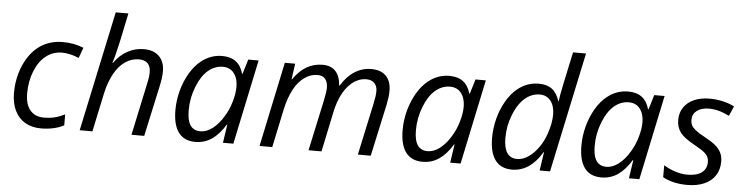

<svg xmlns="http://www.w3.org/2000/svg" viewBox="-47 -980 4677 1210"><g transform="rotate(5 2292.0 -375.0)"><path d="M47.9 -199.2Q47.9 -262.2 64.2 -320.6Q80.6 -378.9 110.8 -425.8Q141.1 -472.7 182.6 -501.5Q245.1 -544.4 327.1 -544.4Q399.9 -544.4 459 -519.5L434.6 -453.1Q378.9 -477.5 327.6 -477.5Q271.5 -477.5 227.1 -443.1Q182.6 -408.7 156.7 -343.8Q130.9 -279.8 130.9 -202.6Q130.9 -125.5 168.5 -89.4Q198.2 -59.6 250.5 -59.6Q285.2 -59.6 315.4 -66.9Q345.7 -74.2 381.3 -91.3V-22Q319.3 9.8 236.3 9.8Q178.2 9.8 135.7 -15.1Q93.3 -40 70.6 -87.2Q47.9 -134.3 47.9 -199.2Z M642.6 -759.8H722.7L684.6 -577.6Q664.1 -485.4 649.4 -440.9H652.8Q687.5 -490.7 736.1 -517.6Q784.7 -544.4 839.8 -544.4Q901.9 -544.4 936.5 -510.3Q971.2 -476.1 971.2 -415Q971.2 -376 959 -320.8L889.2 0H808.6L878.9 -329.6Q888.7 -370.6 888.7 -403.8Q888.7 -439.5 869.9 -458.5Q851.1 -477.5 814 -477.5Q768.1 -477.5 728 -450.2Q688 -422.9 660.2 -373Q628.9 -316.9 612.8 -241.7L561.5 0H481Z M1070.8 -179.7Q1070.8 -242.2 1087.4 -303.5Q1104 -364.7 1134 -415.5Q1164.1 -466.3 1203.6 -497.6Q1263.2 -544.4 1335 -544.4Q1388.2 -544.4 1421.6 -519.8Q1455.1 -495.1 1469.2 -444.3H1472.7L1500.5 -536.1H1565.9L1453.1 0H1387.2L1404.8 -116.7H1401.9Q1363.3 -53.2 1317.1 -21.7Q1271 9.8 1212.4 9.8Q1142.1 9.8 1106.4 -38.1Q1070.8 -85.9 1070.8 -179.7ZM1384.8 -169.4Q1411.1 -211.9 1426.3 -264.2Q1441.4 -316.4 1441.4 -356.9Q1441.4 -391.1 1431.2 -417.5Q1420.9 -443.8 1400.4 -460Q1377.9 -477.1 1346.2 -477.1Q1294.4 -477.1 1252.4 -441.2Q1210.4 -405.3 1183.6 -336.9Q1154.3 -263.7 1154.3 -186Q1154.3 -121.1 1175.3 -90.3Q1196.3 -59.6 1239.3 -59.6Q1277.8 -59.6 1316.2 -88.9Q1354.5 -118.2 1384.8 -169.4Z M1731.9 -536.1H1797.4L1783.2 -436H1786.1Q1858.4 -544.4 1971.2 -544.4Q2023.4 -544.4 2052.5 -513.4Q2081.5 -482.4 2085.4 -422.9H2088.4Q2125 -482.9 2173.3 -513.7Q2221.7 -544.4 2278.8 -544.4Q2338.9 -544.4 2371.6 -511.7Q2404.3 -479 2404.3 -417.5Q2404.3 -396 2402.1 -378.7Q2399.9 -361.3 2393.6 -328.1L2322.3 0H2240.7L2311 -326.7Q2322.3 -378.9 2322.3 -407.7Q2322.3 -440.9 2304 -459.2Q2285.6 -477.5 2253.4 -477.5Q2225.1 -477.5 2199.2 -466.1Q2173.3 -454.6 2150.9 -432.6Q2120.6 -403.8 2098.6 -358.4Q2076.7 -313 2064.5 -255.9L2010.7 0H1928.7L1998.5 -324.2Q2009.8 -382.8 2009.8 -398.4Q2009.8 -477.5 1943.8 -477.5Q1900.9 -477.5 1862.5 -450.4Q1824.2 -423.3 1796.9 -374Q1766.6 -318.4 1750 -240.7L1699.2 0H1618.7Z M2508.3 -179.7Q2508.3 -242.2 2524.9 -303.5Q2541.5 -364.7 2571.5 -415.5Q2601.6 -466.3 2641.1 -497.6Q2700.7 -544.4 2772.5 -544.4Q2825.7 -544.4 2859.1 -519.8Q2892.6 -495.1 2906.7 -444.3H2910.2L2938 -536.1H3003.4L2890.6 0H2824.7L2842.3 -116.7H2839.4Q2800.8 -53.2 2754.6 -21.7Q2708.5 9.8 2649.9 9.8Q2579.6 9.8 2543.9 -38.1Q2508.3 -85.9 2508.3 -179.7ZM2822.3 -169.4Q2848.6 -211.9 2863.8 -264.2Q2878.9 -316.4 2878.9 -356.9Q2878.9 -391.1 2868.7 -417.5Q2858.4 -443.8 2837.9 -460Q2815.4 -477.1 2783.7 -477.1Q2731.9 -477.1 2689.9 -441.2Q2647.9 -405.3 2621.1 -336.9Q2591.8 -263.7 2591.8 -186Q2591.8 -121.1 2612.8 -90.3Q2633.8 -59.6 2676.8 -59.6Q2715.3 -59.6 2753.7 -88.9Q2792 -118.2 2822.3 -169.4Z M3074.2 -179.7Q3074.2 -242.7 3090.8 -304.7Q3106.9 -364.3 3136 -414.1Q3165 -463.9 3204.1 -496.1Q3263.7 -544.4 3338.4 -544.4Q3390.1 -544.4 3421.9 -520.5Q3453.6 -496.6 3469.7 -445.3H3472.2Q3475.6 -477.1 3492.7 -558.6L3535.6 -759.8H3617.7L3456.5 0H3390.6L3408.2 -116.7H3405.3Q3366.7 -52.7 3319.6 -21.5Q3272.5 9.8 3215.8 9.8Q3145.5 9.8 3109.9 -38.1Q3074.2 -85.9 3074.2 -179.7ZM3382.8 -156.2Q3405.8 -190.4 3420.9 -234.9Q3432.6 -267.1 3438.7 -299.1Q3444.8 -331.1 3444.8 -356.9Q3444.8 -412.6 3419.4 -444.8Q3394 -477.1 3349.6 -477.1Q3318.8 -477.1 3290.5 -463.1Q3262.2 -449.2 3238.3 -422.9Q3205.6 -385.3 3185.1 -331.1Q3157.7 -261.2 3157.7 -186Q3157.7 -59.6 3242.7 -59.6Q3279.3 -59.6 3316.2 -85.4Q3353 -111.3 3382.8 -156.2Z M3639.2 -179.7Q3639.2 -242.2 3655.8 -303.5Q3672.4 -364.7 3702.4 -415.5Q3732.4 -466.3 3772 -497.6Q3831.5 -544.4 3903.3 -544.4Q3956.5 -544.4 3990 -519.8Q4023.4 -495.1 4037.6 -444.3H4041L4068.8 -536.1H4134.3L4021.5 0H3955.6L3973.1 -116.7H3970.2Q3931.6 -53.2 3885.5 -21.7Q3839.4 9.8 3780.8 9.8Q3710.4 9.8 3674.8 -38.1Q3639.2 -85.9 3639.2 -179.7ZM3953.1 -169.4Q3979.5 -211.9 3994.6 -264.2Q4009.8 -316.4 4009.8 -356.9Q4009.8 -391.1 3999.5 -417.5Q3989.3 -443.8 3968.8 -460Q3946.3 -477.1 3914.6 -477.1Q3862.8 -477.1 3820.8 -441.2Q3778.8 -405.3 3752 -336.9Q3722.7 -263.7 3722.7 -186Q3722.7 -121.1 3743.7 -90.3Q3764.6 -59.6 3807.6 -59.6Q3846.2 -59.6 3884.5 -88.9Q3922.9 -118.2 3953.1 -169.4Z M4169.9 -25.4V-101.1Q4208 -78.1 4246.6 -66.4Q4285.2 -54.7 4320.3 -54.7Q4379.4 -54.7 4410.9 -78.4Q4442.4 -102.1 4442.4 -145.5Q4442.4 -163.1 4435.8 -177Q4429.2 -190.9 4415 -203.1Q4397.5 -218.3 4350.6 -244.6Q4315.4 -263.7 4293 -280.5Q4270.5 -297.4 4257.3 -314.9Q4244.6 -332 4238.8 -351.6Q4232.9 -371.1 4232.9 -395Q4232.9 -439.5 4255.9 -473.4Q4278.8 -507.3 4321 -525.9Q4363.3 -544.4 4419.9 -544.4Q4461.4 -544.4 4502.9 -534.9Q4544.4 -525.4 4575.7 -508.8L4548.8 -446.8Q4481.9 -481.4 4420.4 -481.4Q4372.6 -481.4 4344.2 -459.7Q4315.9 -438 4315.9 -402.3Q4315.9 -380.9 4323.2 -366.9Q4330.6 -353 4348.6 -338.4Q4370.6 -320.8 4404.8 -302.7Q4453.6 -276.4 4477.1 -256.6Q4500.5 -236.8 4512.7 -213.9Q4525.9 -188.5 4525.9 -155.3Q4525.9 -104.5 4501.7 -67.4Q4477.5 -30.3 4432.1 -10.3Q4386.7 9.8 4324.7 9.8Q4235.4 9.8 4169.9 -25.4Z"/></g></svg>

Font: Viking Open Sans
Style: Italic
Weight: 400
Italic angle: -12°
Foundry: Ascender Corporation
Version: Version 2.000